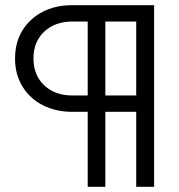

<svg xmlns="http://www.w3.org/2000/svg" viewBox="-20 -720 691 740"><path d="M318 0V-289H259Q194 -289 144 -315Q94 -341 66 -387.5Q38 -434 38 -494Q38 -556 66 -602Q94 -648 143.5 -674Q193 -700 258 -700H574V0H505V-289H386V0ZM386 -352H505V-637H386ZM259 -352H318V-637H259Q192 -637 150.5 -598Q109 -559 109 -495Q109 -430 150.5 -391Q192 -352 259 -352Z"/></svg>

Font: Red Hat Display Variable
Style: Regular
Weight: 400
Designer: Pentagram, MCKL
Foundry: Pentagram, MCKL
Version: Version 1.021